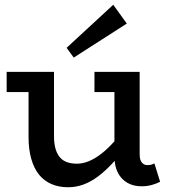

<svg xmlns="http://www.w3.org/2000/svg" viewBox="-20 -773 714 807"><path d="M266 14Q227 14 196 0.5Q165 -13 144 -39Q123 -65 111.5 -105Q100 -145 100 -197V-471H207V-199Q207 -174 212 -153Q217 -132 228 -116.5Q239 -101 257.5 -93Q276 -85 304 -85Q328 -85 353.5 -95.5Q379 -106 405.5 -126.5Q432 -147 458.5 -176.5Q485 -206 512 -242V-158Q481 -117 451 -85Q421 -53 391.5 -31Q362 -9 331 2.5Q300 14 266 14ZM8 -386V-471H186V-386ZM575 10Q541 10 515.5 -4.5Q490 -19 475.5 -47Q461 -75 461 -116V-471H567V-125Q567 -100 576.5 -89.5Q586 -79 599 -79Q610 -79 616.5 -81Q623 -83 629 -86L653 -9Q640 -2 619.5 4Q599 10 575 10ZM377 -386V-471H552V-386ZM290 -531 260 -572 456 -753 513 -674Z"/></svg>

Font: BioRhyme Medium
Style: Regular
Weight: 500
Designer: Aoife Mooney
Foundry: Aoife Mooney Type
Version: Version 1.600;gftools[0.9.33]